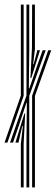

<svg xmlns="http://www.w3.org/2000/svg" viewBox="-20 -820 244 840"><path d="M95.8 0V-200.5L97.5 -370H95.5L64.2 -275.5L37 -196.2H23.8L95.8 -401.8V-800H108V-601.8L106.2 -433H108.2L142.8 -533.2L166.5 -600H179.8L108 -400.5V0ZM71.2 0V-190.5L80 -268.5H77.2L63 -205.5L61 -196.2H47.5L86.5 -323H90L83.5 -190V0ZM120.5 0V-401.2L191 -600H204L132.8 -400V0ZM0 -196.2 71.2 -402V-800H83.5V-400.8L12.5 -196.2ZM113.2 -478.5 119.8 -610.5 120.5 -800H132.8V-603.8L125 -539.5H127.2L141.8 -593.5V-600H155L116.8 -478.5Z"/></svg>

Font: Big Shoulders Inline Text Thin Light
Style: Regular
Weight: 300
Version: Version 2.002